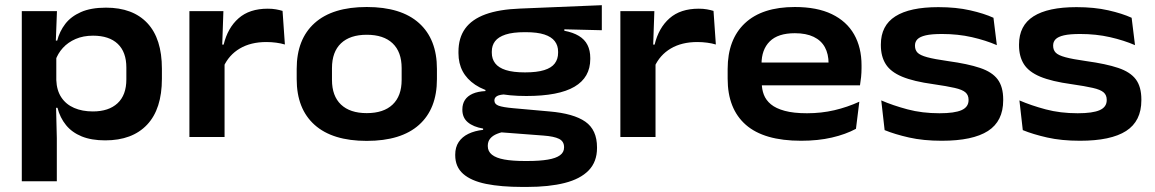

<svg xmlns="http://www.w3.org/2000/svg" viewBox="-20 -528 4450 740"><path d="M385.5 13Q332.5 13 295 -2.2Q257.5 -17.5 234.5 -45.8Q211.5 -74 201.5 -112.5H160.5L197 -219.5Q198.5 -179.5 216.5 -152.5Q234.5 -125.5 265.8 -112Q297 -98.5 338 -98.5Q399 -98.5 433 -130Q467 -161.5 467 -222V-267.5Q467 -327.5 433.8 -359Q400.5 -390.5 338.5 -390.5Q301 -390.5 271.5 -377.8Q242 -365 222.2 -343.2Q202.5 -321.5 193.5 -294.5L164 -371.5H200.5Q209.5 -407 231.5 -435.8Q253.5 -464.5 292 -481.5Q330.5 -498.5 388.5 -498.5Q492 -498.5 548 -438.8Q604 -379 604 -263V-224.5Q604 -108 547 -47.5Q490 13 385.5 13ZM64 170.5V-485H199.5L194.5 -352.5L197 -318V-160.5L195.5 -138.5L199 4.5V170.5Z M841.5 -270.5 811.5 -356H842Q857.5 -420.5 899.5 -457.5Q941.5 -494.5 1012 -494.5Q1029.5 -494.5 1043.5 -492Q1057.5 -489.5 1069 -486L1078 -356.5Q1063 -361 1044.5 -363.5Q1026 -366 1006.5 -366Q946.5 -366 904.2 -341Q862 -316 841.5 -270.5ZM710 0V-485H841L835.5 -326.5L845.5 -323V0Z M1393.5 15Q1261.5 15 1192.5 -46.8Q1123.5 -108.5 1123.5 -223V-262.5Q1123.5 -377 1192.5 -439Q1261.5 -501 1393.5 -501Q1526 -501 1595 -439Q1664 -377 1664 -262.5V-223Q1664 -108.5 1595 -46.8Q1526 15 1393.5 15ZM1393.5 -92Q1458.5 -92 1493.2 -125Q1528 -158 1528 -220V-265.5Q1528 -328 1493.2 -361Q1458.5 -394 1393.5 -394Q1329 -394 1294.2 -361Q1259.5 -328 1259.5 -265.5V-220Q1259.5 -158 1294.2 -125Q1329 -92 1393.5 -92Z M2008.5 -158Q1876.5 -158 1811.8 -201.2Q1747 -244.5 1747 -323V-328.5Q1747 -382 1772.8 -417.8Q1798.5 -453.5 1851.2 -472.8Q1904 -492 1985 -495L2299.5 -508V-411.5L2155 -415V-409.5Q2189 -403 2211.2 -389.5Q2233.5 -376 2244.2 -354.8Q2255 -333.5 2255 -304.5V-300.5Q2255 -229.5 2194.2 -193.8Q2133.5 -158 2008.5 -158ZM2002 92.5H2013Q2060 92.5 2091.2 87.2Q2122.5 82 2138.2 70.5Q2154 59 2154 40.5V39Q2154 17 2134.8 7.2Q2115.5 -2.5 2074.5 -5.5L1897.5 -19L1933.5 -22Q1912.5 -19 1895.8 -12.2Q1879 -5.5 1869.5 5.8Q1860 17 1860 34V35Q1860 55.5 1876 68.2Q1892 81 1923.8 86.8Q1955.5 92.5 2002 92.5ZM1993 192.5Q1911.5 192.5 1853.5 180.8Q1795.5 169 1765 142Q1734.5 115 1734.5 70V68Q1734.5 39.5 1747.8 19.5Q1761 -0.5 1785.2 -12.2Q1809.5 -24 1842 -27.5V-32.5Q1804 -39 1783 -56.8Q1762 -74.5 1762 -105V-106Q1762 -127.5 1772 -142.8Q1782 -158 1801.8 -166.8Q1821.5 -175.5 1851 -177V-193L1975.5 -163.5L1933.5 -164.5Q1907 -164 1896.2 -158Q1885.5 -152 1885.5 -141V-140.5Q1885.5 -126.5 1902 -120.5Q1918.5 -114.5 1958 -111L2097.5 -98.5Q2191 -90.5 2236 -59Q2281 -27.5 2281 40V42.5Q2281 95.5 2248.8 128.8Q2216.5 162 2156.2 177.2Q2096 192.5 2011 192.5ZM2003.5 -249Q2049.5 -249 2077.5 -257.8Q2105.5 -266.5 2118.2 -283.5Q2131 -300.5 2131 -324.5V-329Q2131 -352.5 2118.2 -369.2Q2105.5 -386 2078.2 -395Q2051 -404 2005.5 -404H2003Q1956.5 -404 1928.5 -394.8Q1900.5 -385.5 1888 -369Q1875.5 -352.5 1875.5 -329.5V-324.5Q1875.5 -301 1888.5 -284Q1901.5 -267 1929.5 -258Q1957.5 -249 2003.5 -249Z M2502.5 -270.5 2472.5 -356H2503Q2518.5 -420.5 2560.5 -457.5Q2602.5 -494.5 2673 -494.5Q2690.5 -494.5 2704.5 -492Q2718.5 -489.5 2730 -486L2739 -356.5Q2724 -361 2705.5 -363.5Q2687 -366 2667.5 -366Q2607.5 -366 2565.2 -341Q2523 -316 2502.5 -270.5ZM2371 0V-485H2502L2496.5 -326.5L2506.5 -323V0Z M3067.5 14.5Q2924.5 14.5 2854.5 -47Q2784.5 -108.5 2784.5 -224.5V-262Q2784.5 -376 2851 -438.5Q2917.5 -501 3043.5 -501Q3129 -501 3186 -473.5Q3243 -446 3271.8 -395.5Q3300.5 -345 3300.5 -276.5V-265.5Q3300.5 -248.5 3298.8 -231Q3297 -213.5 3294.5 -199H3170Q3172 -221 3172.8 -243Q3173.5 -265 3173.5 -283Q3173.5 -320 3159.2 -346Q3145 -372 3116 -386Q3087 -400 3043.5 -400Q2978.5 -400 2946.8 -368.5Q2915 -337 2915 -281V-251.5L2916 -238.5V-208Q2916 -184 2924 -163Q2932 -142 2951.2 -126Q2970.5 -110 3004.5 -100.8Q3038.5 -91.5 3090.5 -91.5Q3145.5 -91.5 3195.8 -103.2Q3246 -115 3292 -136L3279 -31.5Q3239 -10 3186 2.2Q3133 14.5 3067.5 14.5ZM2851 -199V-287H3268V-199Z M3610 14.5Q3538.5 14.5 3483.5 2Q3428.5 -10.5 3389.5 -26.5L3376.5 -141Q3421.5 -121.5 3477.8 -106.5Q3534 -91.5 3601 -91.5Q3659 -91.5 3686 -103.5Q3713 -115.5 3713 -142V-143.5Q3713 -161.5 3701 -172Q3689 -182.5 3659.5 -189.2Q3630 -196 3578 -203.5Q3501 -214 3456.8 -232.5Q3412.5 -251 3393.8 -280.8Q3375 -310.5 3375 -353.5V-356.5Q3375 -429.5 3430.8 -465Q3486.5 -500.5 3596.5 -500.5Q3665.5 -500.5 3719.2 -488.2Q3773 -476 3809 -459.5L3822 -354Q3779.5 -372.5 3725.8 -384.8Q3672 -397 3610.5 -397Q3570.5 -397 3548 -391.8Q3525.5 -386.5 3516 -376.8Q3506.5 -367 3506.5 -353V-351.5Q3506.5 -335.5 3516.2 -325.2Q3526 -315 3553.5 -307.5Q3581 -300 3634 -292.5Q3710.5 -282 3757.2 -266.2Q3804 -250.5 3825.2 -222Q3846.5 -193.5 3846.5 -144.5V-141.5Q3846.5 -61 3787.8 -23.2Q3729 14.5 3610 14.5Z M4142.5 14.5Q4071 14.5 4016 2Q3961 -10.5 3922 -26.5L3909 -141Q3954 -121.5 4010.2 -106.5Q4066.5 -91.5 4133.5 -91.5Q4191.5 -91.5 4218.5 -103.5Q4245.5 -115.5 4245.5 -142V-143.5Q4245.5 -161.5 4233.5 -172Q4221.5 -182.5 4192 -189.2Q4162.5 -196 4110.5 -203.5Q4033.5 -214 3989.2 -232.5Q3945 -251 3926.2 -280.8Q3907.5 -310.5 3907.5 -353.5V-356.5Q3907.5 -429.5 3963.2 -465Q4019 -500.5 4129 -500.5Q4198 -500.5 4251.8 -488.2Q4305.5 -476 4341.5 -459.5L4354.5 -354Q4312 -372.5 4258.2 -384.8Q4204.5 -397 4143 -397Q4103 -397 4080.5 -391.8Q4058 -386.5 4048.5 -376.8Q4039 -367 4039 -353V-351.5Q4039 -335.5 4048.8 -325.2Q4058.5 -315 4086 -307.5Q4113.5 -300 4166.5 -292.5Q4243 -282 4289.8 -266.2Q4336.5 -250.5 4357.8 -222Q4379 -193.5 4379 -144.5V-141.5Q4379 -61 4320.2 -23.2Q4261.5 14.5 4142.5 14.5Z"/></svg>

Font: AnekLatin_SemiExpandedSemiBold
Style: Regular
Weight: 600
Width: 6
Designer: Yesha Goshar
Foundry: Ek Type
Version: Version 1.003